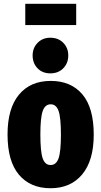

<svg xmlns="http://www.w3.org/2000/svg" viewBox="-20 -980 537 1018"><path d="M477 -266Q477 -129 416 -55.5Q355 18 248 18Q141 18 80.5 -53.5Q20 -125 20 -267Q20 -405 80.5 -478Q141 -551 249 -551Q356 -551 416.5 -480Q477 -409 477 -266ZM194 -267Q194 -175 206.5 -140Q219 -105 248 -105Q278 -105 290.5 -140.5Q303 -176 303 -266Q303 -357 290.5 -392Q278 -427 249 -427Q219 -427 206.5 -391.5Q194 -356 194 -267ZM342 -686Q342 -645 315.5 -618Q289 -591 247 -591Q205 -591 179 -618Q153 -645 153 -686Q153 -726 179.5 -753Q206 -780 247 -780Q289 -780 315.5 -753Q342 -726 342 -686ZM114 -847V-960H384V-847Z"/></svg>

Font: Fira Sans Compressed ExtraBold
Style: Regular
Weight: 800
Width: 1
Designer: bBox Type GmbH & Carrois Corporate GbR & Edenspiekermann AG
Foundry: bBox Type GmbH & Carrois Corporate GbR & Edenspiekermann AG
Version: Version 4.301